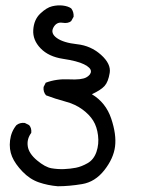

<svg xmlns="http://www.w3.org/2000/svg" viewBox="-20 -389 540 699"><path d="M190.4 289.1Q154.3 286.1 121.6 274.9Q88.9 263.7 62 235.8Q35.2 208 23.9 181.2Q12.7 154.3 16.6 122.1Q20.5 89.8 40 66.4Q52.7 56.6 70.3 58.6L85.9 66.4Q95.7 77.1 93.8 94.7Q77.1 117.2 81.1 143.6Q85 169.9 114.7 194.8Q144.5 219.7 167.5 223.6Q190.4 227.5 213.4 226.6Q236.3 225.6 256.3 221.7Q276.4 217.8 298.8 205.1Q321.3 192.4 331.1 164.1Q340.8 135.7 336.9 104Q333 72.3 319.3 50.3Q305.7 28.3 279.8 9.3Q253.9 -9.8 217.3 -19.5Q180.7 -29.3 147.5 -42Q136.7 -54.7 138.7 -72.3L146.5 -87.9Q185.5 -102.5 231.4 -100.1Q277.3 -97.7 294.4 -107.4Q311.5 -117.2 311 -129.9Q310.5 -142.6 286.1 -154.8Q261.7 -167 209.5 -174.8Q157.2 -182.6 127.9 -212.9Q98.6 -243.2 101.1 -280.3Q103.5 -317.4 126.5 -339.4Q149.4 -361.3 169.9 -366.2Q190.4 -371.1 209.5 -368.7Q228.5 -366.2 239.3 -358.4Q249 -345.7 248 -328.1L239.3 -312.5Q228.5 -302.7 207 -306.2Q185.5 -309.6 174.3 -288.6Q163.1 -267.6 187 -250.5Q210.9 -233.4 260.7 -228Q310.5 -222.7 347.7 -189.5Q384.8 -156.2 379.4 -123.5Q374 -90.8 360.8 -76.2Q347.7 -61.5 314.5 -45.9Q365.2 -15.6 384.8 42.5Q404.3 100.6 398.9 144Q393.6 187.5 359.9 230.5Q326.2 273.4 278.8 281.2Q231.4 289.1 190.4 289.1Z"/></svg>

Font: NaikaiFont
Style: Regular
Weight: 400
Version: Version 1.67